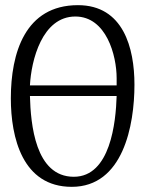

<svg xmlns="http://www.w3.org/2000/svg" viewBox="-20 -708 563 744"><path d="M22 -327C22 -175 67 16 258 16C457 16 501 -222 501 -380C501 -522 458 -688 282 -688C77 -688 22 -502 22 -327ZM96 -336H432C429 -235 408 -23 266 -23C116 -23 99 -228 96 -336ZM96 -377C101 -474 143 -644 272 -644C392 -644 432 -493 432 -405V-377Z"/></svg>

Font: KpMath
Style: Sans
Weight: 400
Version: Version 0.64